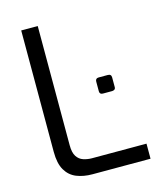

<svg xmlns="http://www.w3.org/2000/svg" viewBox="-111 -817 753 898"><g transform="rotate(-15 266.0 -368.0)"><path d="M225 0Q182 0 148.5 -13.5Q115 -27 96 -59.5Q77 -92 77 -148V-736H157V-159Q157 -123 169 -104.5Q181 -86 201 -79.5Q221 -73 242 -73H506V0ZM370 -352Q354 -352 354 -367V-414Q354 -430 370 -430H414Q431 -430 431 -414V-367Q431 -359 426 -355.5Q421 -352 414 -352Z"/></g></svg>

Font: Exo Thin
Style: Regular
Weight: 400
Version: Version 2.000